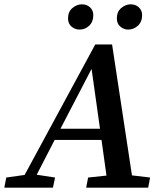

<svg xmlns="http://www.w3.org/2000/svg" viewBox="-49 -869 751 889"><path d="M-29 0 -20 -47 65 -59 392 -663H470L562 -57L646 -47L637 0H350L359 -47L444 -56L421 -221H204L121 -60L206 -47L196 0ZM231 -273H414L375 -550ZM319 -732Q299 -732 282.5 -745.5Q266 -759 266 -784Q266 -815 286.5 -832Q307 -849 330 -849Q353 -849 368 -835Q383 -821 383 -799Q383 -768 364 -750Q345 -732 319 -732ZM544 -732Q525 -732 508.5 -745.5Q492 -759 492 -784Q492 -815 512.5 -832Q533 -849 556 -849Q579 -849 594 -835Q609 -821 609 -799Q609 -768 589.5 -750Q570 -732 544 -732Z"/></svg>

Font: Source Serif Pro SemiBold
Style: Italic
Weight: 600
Italic angle: -12°
Designer: Frank Grießhammer
Foundry: Adobe Systems Incorporated
Version: Version 3.001;hotconv 1.0.111;makeotfexe 2.5.65597